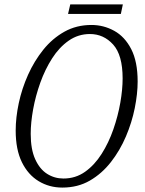

<svg xmlns="http://www.w3.org/2000/svg" viewBox="-20 -838 655 869"><path d="M262 11Q203 11 155 -18Q107 -47 79 -104Q51 -161 51 -247Q51 -306 65 -371.5Q79 -437 107 -499.5Q135 -562 176 -613Q217 -664 271.5 -694.5Q326 -725 394 -725Q449 -725 497 -698.5Q545 -672 574 -615.5Q603 -559 603 -469Q603 -414 590 -349Q577 -284 550 -220.5Q523 -157 482 -104.5Q441 -52 386.5 -20.5Q332 11 262 11ZM267 -30Q322 -30 365 -60.5Q408 -91 440 -141.5Q472 -192 493 -252.5Q514 -313 524.5 -373Q535 -433 535 -483Q535 -589 492 -636.5Q449 -684 387 -684Q334 -684 291 -654Q248 -624 216 -574Q184 -524 162.5 -464Q141 -404 130 -343.5Q119 -283 119 -232Q119 -162 139.5 -117Q160 -72 193.5 -51Q227 -30 267 -30ZM288 -775 298 -818H536L527 -775Z"/></svg>

Font: Noto Serif Condensed Light
Style: Italic
Weight: 300
Width: 3
Italic angle: -12°
Designer: Monotype Design Team
Foundry: Monotype Imaging Inc.
Version: Version 2.014; ttfautohint (v1.8.4.7-5d5b)